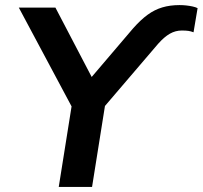

<svg xmlns="http://www.w3.org/2000/svg" viewBox="-20 -735 797 755"><path d="M211 0 269 -364 281 -280 54 -705H198L347 -420H330L503 -623Q533 -657 560.5 -677Q588 -697 618.5 -706Q649 -715 686 -715Q700 -715 713 -713.5Q726 -712 737.5 -709.5Q749 -707 757 -703L741 -608Q731 -612 721 -613.5Q711 -615 695 -615Q670 -615 648 -602.5Q626 -590 602 -563L360 -280L400 -364L342 0Z"/></svg>

Font: Nunito Sans 10pt
Style: Bold Italic
Weight: 700
Italic angle: -9°
Designer: Vernon Adams
Foundry: Vernon Adams
Version: Version 3.101;gftools[0.9.27]